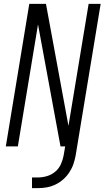

<svg xmlns="http://www.w3.org/2000/svg" viewBox="-20 -755 540 990"><path d="M145 215V160H176Q199 160 222.5 153Q246 146 265 130Q284 114 294 91.5Q304 69 308 47L316 0H292L176 -629L72 0H10L131 -735H217L333 -106L437 -735H499L370 47Q366 69 358.5 91Q351 113 337.5 133.5Q324 154 306 170Q288 186 266 196.5Q244 207 221.5 211Q199 215 176 215Z"/></svg>

Font: Iosevka SS18 Light
Style: Italic
Weight: 300
Italic angle: -9°
Monospace: yes
Designer: Belleve Invis
Foundry: Belleve Invis
Version: Version 25.1.1; ttfautohint (v1.8.4)